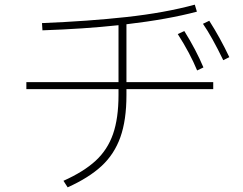

<svg xmlns="http://www.w3.org/2000/svg" viewBox="-20 -783 1040 823"><path d="M522 -431H894V-401H522V-375Q522 -268 496 -195Q470 -122 415.5 -71.5Q361 -21 270 20L252 -8Q339 -47 390 -94Q441 -141 464.5 -208.5Q488 -276 488 -376V-401H93V-431H488V-675Q340 -659 162 -653L160 -684Q358 -692 522 -710Q686 -728 815 -763L824 -733Q700 -700 522 -679ZM877 -694Q923 -622 963 -538L937 -525Q888 -626 850 -681ZM825 -481Q795 -554 742 -637L770 -650Q820 -570 852 -494Z"/></svg>

Font: IBM Plex Sans JP ExtraLight
Style: Regular
Weight: 200
Designer: Mike Abbink; Paul van der Laan; Pieter van Rosmalen; Wujin Sim; Yejin Wi; Jinhee Kim; Boomi Park; Yona Kim; Kichan Ma
Foundry: Sandoll Inc.
Version: Version 1.001